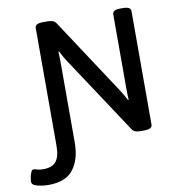

<svg xmlns="http://www.w3.org/2000/svg" viewBox="-190 -789 1006 1088"><g transform="rotate(-10 312.5 -245.0)"><path d="M1 212Q-12 212 -34.5 209.5Q-57 207 -75.5 199.5Q-94 192 -94 176Q-94 172 -91.5 156Q-89 140 -83 125Q-77 110 -67 110Q-60 110 -47 114.5Q-34 119 -13 119Q39 119 61.5 91Q84 63 84 1V-677Q84 -702 130 -702H157Q175 -702 186.5 -697.5Q198 -693 206 -681L494 -243Q504 -228 512 -213.5Q520 -199 528 -184L532 -185Q531 -202 530.5 -216.5Q530 -231 530 -253V-677Q530 -702 576 -702H589Q635 -702 635 -677V-23Q635 2 589 2H564Q532 2 520 -16L225 -463Q215 -478 207 -492.5Q199 -507 191 -523L187 -522Q188 -505 188.5 -490.5Q189 -476 189 -454V1Q189 96 145.5 154Q102 212 1 212Z"/></g></svg>

Font: Asap Medium
Style: Regular
Weight: 500
Designer: Pablo Cosgaya
Foundry: Omnibus-Type
Version: Version 3.001; ttfautohint (v1.8.3)